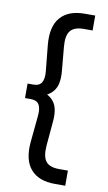

<svg xmlns="http://www.w3.org/2000/svg" viewBox="-91 -759 505 900"><g transform="rotate(10 161.5 -309.0)"><path d="M237 96Q160 96 122 52Q84 8 92 -78L104 -202Q108 -240 97 -258Q86 -276 58 -276H30V-345H58Q86 -345 97 -363.5Q108 -382 104 -419L92 -540Q84 -627 122 -670.5Q160 -714 237 -714H287V-643H245Q200 -643 181.5 -620Q163 -597 168 -544L178 -434Q182 -395 175 -367.5Q168 -340 146.5 -322Q125 -304 86 -293V-325Q125 -317 146.5 -299Q168 -281 175 -253.5Q182 -226 178 -187L168 -74Q164 -21 182 1.5Q200 24 245 24H287V96Z"/></g></svg>

Font: Outfit Thin
Style: Regular
Weight: 400
Version: Version 1.100;gftools[0.9.27]